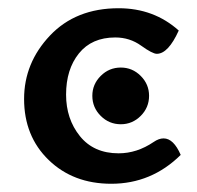

<svg xmlns="http://www.w3.org/2000/svg" viewBox="-20 -444 484 471"><path d="M252.9 6.8Q159.7 6.8 99.4 -51.5Q39.1 -109.9 39.1 -201.2Q39.1 -289.6 102.5 -356.7Q166 -423.8 271 -423.8Q357.4 -423.8 418.5 -369.1Q392.6 -312 364.7 -312Q354 -312 326.2 -332Q298.3 -352.1 262.7 -352.1Q205.1 -352.1 173.6 -313Q142.1 -273.9 142.1 -211.9Q142.1 -152.3 176 -110.1Q210 -67.9 271 -67.9Q315.9 -67.9 356.9 -95.7Q369.6 -104.5 381.3 -104.5Q405.8 -104.5 423.3 -64Q351.6 6.8 252.9 6.8ZM276.4 -139.2Q247.6 -139.2 227.1 -159.7Q206.5 -180.2 206.5 -209Q206.5 -237.3 227.1 -257.8Q247.6 -278.3 276.4 -278.3Q304.7 -278.3 325.2 -257.8Q345.7 -237.3 345.7 -209Q345.7 -180.2 325.2 -159.7Q304.7 -139.2 276.4 -139.2Z"/></svg>

Font: Bainsley
Style: Regular
Weight: 400
Designer: Paul James MIller
Foundry: High-Logic / Made with FontCreator
Version: Version 1.411;March 28, 2021;FontCreator 13.0.0.2683 64-bit